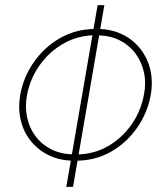

<svg xmlns="http://www.w3.org/2000/svg" viewBox="-20 -731 646 751"><path d="M279.3 -102.5H265.6Q211.4 -103.5 169.7 -124.3Q127.9 -145 99.6 -180.7Q71.3 -216.3 60.8 -262.2Q50.3 -308.1 59.1 -359.9Q71.8 -430.2 112.8 -488.5Q153.8 -546.9 214.6 -581.8Q275.4 -616.7 349.1 -617.7H364.7Q418 -616.7 459.7 -595.9Q501.5 -575.2 529.3 -539.6Q557.1 -503.9 567.9 -458.3Q578.6 -412.6 569.8 -360.4Q557.1 -290 516.6 -231.7Q476.1 -173.3 415.3 -138.2Q354.5 -103 279.3 -102.5ZM264.6 -127.4 281.2 -127Q348.1 -127.9 402.6 -159.4Q457 -190.9 494.1 -243.4Q531.2 -295.9 543 -360.8Q552.2 -406.7 543 -448.2Q533.7 -489.7 509.8 -522Q485.8 -554.2 448.7 -573Q411.6 -591.8 364.7 -592.8L349.6 -593.3Q283.2 -591.8 228.3 -560.5Q173.3 -529.3 135.7 -476.8Q98.1 -424.3 85.9 -360.4Q77.1 -314 85.9 -272.2Q94.7 -230.5 118.9 -198.2Q143.1 -166 179.9 -147.2Q216.8 -128.4 264.6 -127.4ZM388.2 -710.9 265.6 0H239.3L361.8 -710.9Z"/></svg>

Font: Roboto Condensed Thin
Style: Italic
Weight: 250
Italic angle: -12°
Designer: Christian Robertson
Foundry: Google
Version: Version 3.008; 2023